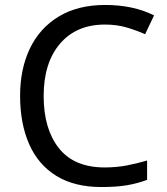

<svg xmlns="http://www.w3.org/2000/svg" viewBox="-20 -744 672 774"><path d="M403 -645Q288 -645 222 -568Q156 -491 156 -357Q156 -224 217.5 -146.5Q279 -69 402 -69Q449 -69 491 -77Q533 -85 573 -97V-19Q533 -4 490.5 3Q448 10 389 10Q280 10 207 -35Q134 -80 97.5 -163Q61 -246 61 -358Q61 -466 100.5 -548.5Q140 -631 217 -677.5Q294 -724 404 -724Q517 -724 601 -682L565 -606Q532 -621 491.5 -633Q451 -645 403 -645Z"/></svg>

Font: Noto Sans Ethiopic
Style: Regular
Weight: 400
Designer: Monotype Design Team
Foundry: Monotype Imaging Inc.
Version: Version 2.102; ttfautohint (v1.8.4.7-5d5b)